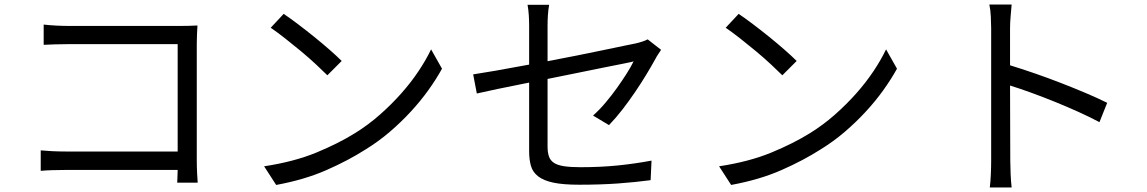

<svg xmlns="http://www.w3.org/2000/svg" viewBox="-20 -794 5040 844"><path d="M759 9Q760 1 760 -14Q760 -29 761 -47H272Q241 -47 210 -46Q179 -45 159 -43V-133Q179 -131 208.5 -129.5Q238 -128 270 -128H761V-600H282Q254 -600 222 -599Q190 -598 172 -597V-686Q197 -683 227 -681.5Q257 -680 281 -680H774Q792 -680 812.5 -680.5Q833 -681 848 -682Q847 -665 846 -643.5Q845 -622 845 -604V-88Q845 -61 846.5 -32Q848 -3 849 9Z M1227 -733Q1254 -715 1289 -688.5Q1324 -662 1360 -633Q1396 -604 1428.5 -575.5Q1461 -547 1482 -526L1419 -463Q1400 -482 1369.5 -510.5Q1339 -539 1303.5 -568.5Q1268 -598 1233 -625.5Q1198 -653 1170 -672ZM1141 -63Q1273 -83 1371 -123.5Q1469 -164 1541 -209Q1599 -245 1650 -290Q1701 -335 1744 -383.5Q1787 -432 1820 -481.5Q1853 -531 1875 -577L1923 -492Q1897 -445 1862.5 -397Q1828 -349 1785.5 -303Q1743 -257 1693.5 -214.5Q1644 -172 1587 -137Q1512 -89 1415.5 -46.5Q1319 -4 1194 19Z M2587 -286Q2615 -311 2642 -343Q2669 -375 2692.5 -408Q2716 -441 2735 -471Q2754 -501 2765 -524Q2759 -522 2724 -515Q2689 -508 2636 -497.5Q2583 -487 2518 -473.5Q2453 -460 2387 -447V-150Q2387 -124 2393 -106.5Q2399 -89 2414.5 -78.5Q2430 -68 2458.5 -63.5Q2487 -59 2532 -59Q2619 -59 2694 -66.5Q2769 -74 2844 -88L2840 -2Q2773 7 2696.5 12.5Q2620 18 2526 18Q2456 18 2413 9Q2370 0 2346 -18.5Q2322 -37 2314 -64.5Q2306 -92 2306 -129V-431Q2230 -416 2168 -403Q2106 -390 2076 -383L2060 -467Q2094 -472 2160 -483.5Q2226 -495 2306 -510V-681Q2306 -704 2304.5 -727.5Q2303 -751 2299 -773H2394Q2390 -751 2388.5 -727Q2387 -703 2387 -681V-525Q2451 -537 2513.5 -549.5Q2576 -562 2628.5 -573Q2681 -584 2719.5 -592Q2758 -600 2774 -603Q2791 -607 2804.5 -611.5Q2818 -616 2827 -621L2886 -575Q2881 -567 2873.5 -556Q2866 -545 2861 -535Q2844 -504 2821 -466Q2798 -428 2771.5 -389Q2745 -350 2716 -312.5Q2687 -275 2657 -244Z M3227 -733Q3254 -715 3289 -688.5Q3324 -662 3360 -633Q3396 -604 3428.5 -575.5Q3461 -547 3482 -526L3419 -463Q3400 -482 3369.5 -510.5Q3339 -539 3303.5 -568.5Q3268 -598 3233 -625.5Q3198 -653 3170 -672ZM3141 -63Q3273 -83 3371 -123.5Q3469 -164 3541 -209Q3599 -245 3650 -290Q3701 -335 3744 -383.5Q3787 -432 3820 -481.5Q3853 -531 3875 -577L3923 -492Q3897 -445 3862.5 -397Q3828 -349 3785.5 -303Q3743 -257 3693.5 -214.5Q3644 -172 3587 -137Q3512 -89 3415.5 -46.5Q3319 -4 3194 19Z M4813 -257Q4772 -279 4721 -302Q4670 -325 4617 -346.5Q4564 -368 4513 -386.5Q4462 -405 4420 -418L4421 -88Q4421 -64 4422.5 -29.5Q4424 5 4427 30H4331Q4334 6 4335.5 -27Q4337 -60 4337 -88V-670Q4337 -691 4335.5 -721Q4334 -751 4329 -774H4427Q4425 -751 4422.5 -722Q4420 -693 4420 -670V-507Q4469 -492 4527 -472Q4585 -452 4643 -429.5Q4701 -407 4754 -384.5Q4807 -362 4847 -342Z"/></svg>

Font: SpoqaHanSans-Regular
Style: Regular
Weight: 400
Designer: [Spoqa Han Sans] Dong-huui Kim \uAE40 \uB3D9 \uD718  Younghwa Kang \uAC15 \uC601 \uD654  [Noto Sans] Ryoko NISHIZUKA \u8
Foundry: Spoqa (http://www.spoqa-han-sans.com)
Version: Version 2.000